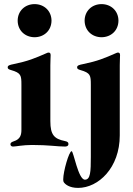

<svg xmlns="http://www.w3.org/2000/svg" viewBox="-20 -712 655 943"><path d="M44 7.8C56.8 7.8 93 0 137.1 0C219.8 0 260.7 7.8 299 7.8C306.1 7.8 316.1 6 316.1 -5C316.1 -12.8 311.4 -16.7 299 -19.2C246.1 -29.8 227.3 -49.7 227.3 -117.2V-391.3C227.3 -409.1 228.7 -433.2 228.7 -441.1C228.7 -449.9 225.5 -453.8 218.8 -453.8C215.2 -453.8 213.8 -453.1 208.8 -451C152 -426.1 118.6 -411.9 46.2 -397C28.4 -393.5 17.8 -390.6 17.8 -381.4C17.8 -373.6 23.1 -371.1 34.1 -367.9C83.8 -353.7 85.2 -341.6 85.2 -294.7V-75.3C85.2 -52.9 82 -28.4 46.9 -17.8C35.2 -13.8 31.2 -9.6 31.2 -3.6C31.2 3.6 36.6 7.8 44 7.8ZM66.8 -610.8C67.1 -562.1 103 -529.5 149.9 -529.1C196.7 -529.5 232.6 -562.1 233 -610.8C232.6 -658.4 196.7 -691.8 149.9 -691.8C103 -691.8 67.1 -658.4 66.8 -610.8ZM290.5 169C290.5 174.7 291.2 179.3 292.6 181.8C299.4 193.2 320.7 210.9 363.6 210.9C463.1 210.9 568.2 112.2 568.2 -46.9V-391.3C568.2 -409.1 569.6 -433.2 569.6 -441.1C569.6 -449.9 566.4 -453.8 559.7 -453.8C556.1 -453.8 554.7 -453.1 549.7 -451C492.9 -426.1 459.5 -411.9 387.1 -397C369.3 -393.5 358.7 -390.6 358.7 -381.4C358.7 -373.6 364 -371.1 375 -367.9C424.7 -353.7 426.1 -341.6 426.1 -294.7V58.9C426.1 132.8 424 170.5 397 170.5C364 170.5 341.3 30.5 331.7 30.5C319.2 30.5 290.5 129.6 290.5 169ZM395.6 -610.8C396 -562.1 431.8 -529.5 478.7 -529.1C525.6 -529.5 561.4 -562.1 561.8 -610.8C561.4 -658.4 525.6 -691.8 478.7 -691.8C431.8 -691.8 396 -658.4 395.6 -610.8Z"/></svg>

Font: Margiela Serif
Style: Bold
Weight: 700
Designer: Andreas Faust, Stefan Endress
Version: Version 1.002;FEAKit 1.0